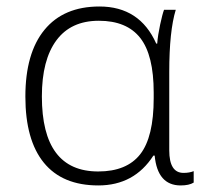

<svg xmlns="http://www.w3.org/2000/svg" viewBox="-20 -561 630 591"><path d="M286.1 -541Q410.2 -541 460.9 -426.8H463.9Q465.8 -452.1 472.9 -485.1Q480 -518.1 484.9 -530.8H521Q501 -465.3 501 -339.8V-98.1Q501 -28.8 544.9 -28.8Q563 -28.8 576.2 -34.2V1Q562 9.8 536.1 9.8Q464.8 9.8 456.1 -82H452.1Q393.1 9.8 282.7 9.8Q171.9 9.8 115 -60.1Q58.1 -129.9 58.1 -263.7Q58.1 -397.5 116.9 -469.2Q175.8 -541 286.1 -541ZM282.2 -33.2Q370.1 -33.2 411.6 -86.2Q453.1 -139.2 453.1 -258.8V-275.9Q453.1 -391.6 411.6 -444.3Q370.1 -497.1 284.2 -497.1Q198.2 -497.1 153.6 -436.8Q108.9 -376.5 108.9 -264.2Q108.9 -33.2 282.2 -33.2Z"/></svg>

Font: OpenSans-Light
Style: Regular
Weight: 300
Foundry: Ascender Corporation
Version: Version 1.10